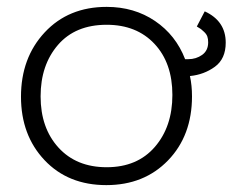

<svg xmlns="http://www.w3.org/2000/svg" viewBox="-20 -528 676 558"><path d="M552 -451 575 -495Q636 -467 636 -404Q636 -357 604.5 -334Q573 -311 532 -307Q538 -280 538 -248Q538 -134 468.5 -62Q399 10 289 10Q178 10 109.5 -62.5Q41 -135 41 -247Q41 -360 110 -434Q179 -508 290 -508Q370 -508 430.5 -467Q491 -426 518 -356H527Q550 -356 567.5 -368.5Q585 -381 585 -405Q585 -415 582.5 -422Q580 -429 573 -435.5Q566 -442 564 -443.5Q562 -445 552 -451ZM290 -42Q379 -42 430 -101Q481 -160 481 -252Q481 -345 429 -400.5Q377 -456 290 -456Q199 -456 148.5 -397.5Q98 -339 98 -248Q98 -156 150 -99Q202 -42 290 -42Z"/></svg>

Font: Bellota
Style: Regular
Weight: 400
Designer: Kemie Guaida
Foundry: Kemie Guaida
Version: Version 1.000;PS 002.000;hotconv 1.0.70;makeotf.lib2.5.58329